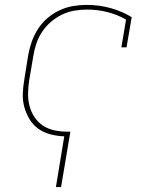

<svg xmlns="http://www.w3.org/2000/svg" viewBox="-20 -548 640 783"><path d="M208 215 242 8Q214 7 186.5 0Q159 -7 137 -22.5Q115 -38 101 -61Q87 -84 79.5 -110.5Q72 -137 73 -165.5Q74 -194 79 -223L95 -323Q100 -351 109.5 -378Q119 -405 135 -430Q151 -455 174 -474.5Q197 -494 224 -506.5Q251 -519 279 -523.5Q307 -528 334 -528Q384 -528 431 -515Q478 -502 517 -478L496 -355H475L494 -468Q460 -488 419 -498.5Q378 -509 335 -509Q309 -509 283 -504.5Q257 -500 233 -488.5Q209 -477 188 -459Q167 -441 152 -418.5Q137 -396 128.5 -371Q120 -346 116 -320L99 -220Q95 -194 94.5 -167Q94 -140 100.5 -115.5Q107 -91 121 -70Q135 -49 155.5 -35.5Q176 -22 202 -16.5Q228 -11 254 -11H267L229 215Z"/></svg>

Font: Iosevka HT Thin Extended
Style: Italic
Weight: 100
Width: 7
Italic angle: -9°
Monospace: yes
Designer: Belleve Invis
Foundry: Belleve Invis
Version: Version 32.3.0; ttfautohint (v1.8.4)